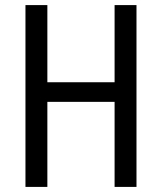

<svg xmlns="http://www.w3.org/2000/svg" viewBox="-20 -734 635 754"><path d="M516 0V-714H430V-411H166V-714H80V0H166V-334H430V0Z"/></svg>

Font: Noto Sans Lao Looped Condensed
Style: Regular
Weight: 400
Width: 3
Designer: Mark Frömberg, Ben Mitchell
Foundry: The Fontpad Ltd
Version: Version 1.002